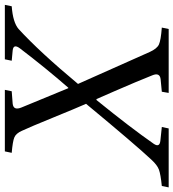

<svg xmlns="http://www.w3.org/2000/svg" viewBox="18 -752 732 811"><g transform="rotate(-90 384.5 -346.0)"><path d="M-1 0 5 -29Q54 -34 73.5 -41Q93 -48 116 -73Q178 -139 352 -349Q333 -392 293.5 -489Q254 -586 238 -620Q227 -645 210 -652Q193 -659 145 -663L151 -692H411L405 -663L353 -659Q323 -656 336 -623Q398 -471 418 -424H420Q502 -518 586 -628Q607 -656 577 -659L534 -663L540 -692H770L764 -663Q696 -658 668 -634Q571 -545 436 -383Q560 -104 571 -80Q585 -49 603 -41Q621 -33 674 -29L668 0H398L403 -29L455 -34Q486 -37 472 -70Q459 -103 442.5 -142Q426 -181 405 -229.5Q384 -278 372 -305H368Q252 -162 183 -63Q166 -38 197 -35L254 -29L248 0Z"/></g></svg>

Font: Heuristica
Style: Italic
Weight: 400
Italic angle: -13°
Version: Version 1.0.2